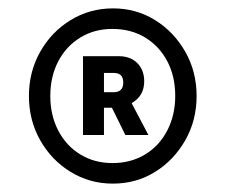

<svg xmlns="http://www.w3.org/2000/svg" viewBox="-20 -742 538 458"><path d="M249 -304Q194 -304 148.4 -332Q102.7 -360 75.9 -407.5Q49 -455 49 -513Q49 -571 75.9 -618.5Q102.7 -666 148.4 -694Q194 -722 249.5 -722Q305 -722 350 -694Q395 -666 422 -618.5Q449 -571 449 -513Q449 -455 422 -407.5Q395 -360 350 -332Q305.1 -304 249 -304ZM248.3 -353Q292 -353 326 -373.5Q360 -394 379 -430.7Q398 -467.5 398 -513.3Q398 -560 379 -596Q360 -632 326.2 -652.5Q292.4 -673 248 -673Q205.3 -673 171.7 -652.5Q138 -632 119 -595.8Q100 -559.5 100 -512.8Q100 -467 119 -430.5Q138 -394 171.7 -373.5Q205.5 -353 248.3 -353ZM178 -420V-608H263Q291 -608 307.5 -591.5Q324 -575 324 -548Q324 -513 294 -496L334 -420H279L247 -485H228V-420ZM251.6 -568H228V-522H251Q274 -522 274 -545.3Q274 -568 251.6 -568Z"/></svg>

Font: Red Hat Text VF
Style: Regular
Weight: 300
Designer: Pentagram, MCKL
Foundry: Pentagram, MCKL
Version: Version 1.023